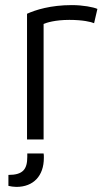

<svg xmlns="http://www.w3.org/2000/svg" viewBox="-20 -547 414 753"><path d="M86 -493V0H151V-453C162 -458 196 -469 252 -469C305 -469 338 -461 349 -456L362 -512C347 -519 305 -527 262 -527C178 -527 119 -508 86 -493ZM44 186C111 186 152 143 152 72C152 64 152 58 151 55H87V68C87 117 70 139 13 139V182C21 184 34 186 44 186Z"/></svg>

Font: Repo Light
Style: Regular
Weight: 300
Designer: Stefan Peev
Foundry: Context Ltd
Version: Version 001.502